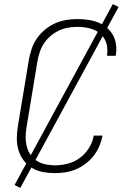

<svg xmlns="http://www.w3.org/2000/svg" viewBox="-20 -836 640 936"><path d="M247 8Q217 8 188.5 2.5Q160 -3 136 -17.5Q112 -32 95 -54.5Q78 -77 70 -104Q62 -131 62 -160.5Q62 -190 67 -220L121 -546Q126 -573 135 -599.5Q144 -626 160.5 -649.5Q177 -673 200 -692Q223 -711 249 -722.5Q275 -734 302.5 -738.5Q330 -743 357 -743Q383 -743 408.5 -739.5Q434 -736 457 -727Q480 -718 499 -702.5Q518 -687 530 -666Q542 -645 545.5 -619.5Q549 -594 545 -568Q544 -567 544 -566Q544 -565 544 -564H501Q502 -565 502 -565.5Q502 -566 502 -567Q505 -587 502.5 -607Q500 -627 491 -643.5Q482 -660 467.5 -672.5Q453 -685 435 -692Q417 -699 397 -702Q377 -705 357 -705Q335 -705 312 -701Q289 -697 267.5 -687Q246 -677 227.5 -661.5Q209 -646 195.5 -626Q182 -606 174.5 -584Q167 -562 163 -540L109 -214Q105 -190 105 -167Q105 -144 110.5 -122Q116 -100 128.5 -82Q141 -64 159.5 -52Q178 -40 201 -35Q224 -30 247 -30Q278 -30 310 -38Q342 -46 369 -66Q396 -86 414 -115Q432 -144 437 -175H480Q475 -149 464.5 -124Q454 -99 437 -77Q420 -55 397.5 -38Q375 -21 350 -10.5Q325 0 299 4Q273 8 247 8ZM79 80 51 66 530 -816 558 -802Z"/></svg>

Font: Iosevka SS04 XLt Ex Obl
Style: Regular
Weight: 200
Width: 7
Italic angle: -9°
Monospace: yes
Designer: Belleve Invis
Foundry: Belleve Invis
Version: Version 19.0.0; ttfautohint (v1.8.4)